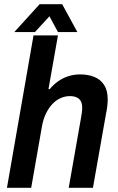

<svg xmlns="http://www.w3.org/2000/svg" viewBox="-20 -891 562 911"><path d="M13 0 139 -723H255L210 -468H216Q233 -489 255.5 -505Q278 -521 304.5 -529.5Q331 -538 360 -538Q398 -538 427.5 -526Q457 -514 474 -488Q491 -462 491 -420Q491 -404 489 -387Q487 -370 483 -351L421 0H306L365 -335Q367 -347 368.5 -357.5Q370 -368 370 -378Q370 -399 363.5 -411Q357 -423 343.5 -429Q330 -435 312 -435Q289 -435 267.5 -425.5Q246 -416 228.5 -397.5Q211 -379 198 -352Q185 -325 179 -291L128 0ZM48 -739 168 -871H275L347 -739H255L195 -850L247 -849L146 -739Z"/></svg>

Font: Archivo SemiCondensed SemiBold
Style: Italic
Weight: 600
Width: 4
Italic angle: -10°
Designer: Hector Gatti
Foundry: Omnibus-Type
Version: Version 2.001